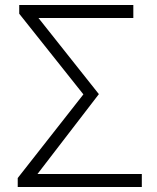

<svg xmlns="http://www.w3.org/2000/svg" viewBox="-20 -749 630 769"><path d="M51 0H548V-52H130L376 -372L134 -677H514V-729H57V-694L314 -371L51 -36Z"/></svg>

Font: Noto Sans SC Light
Style: Regular
Weight: 300
Designer: Ryoko NISHIZUKA 西塚涼子 (kana, bopomofo & ideographs); Paul D. Hunt (Latin, Greek & Cyrillic); Sandoll Communications 산돌커뮤니
Foundry: Adobe
Version: Version 2.004;hotconv 1.0.118;makeotfexe 2.5.65603